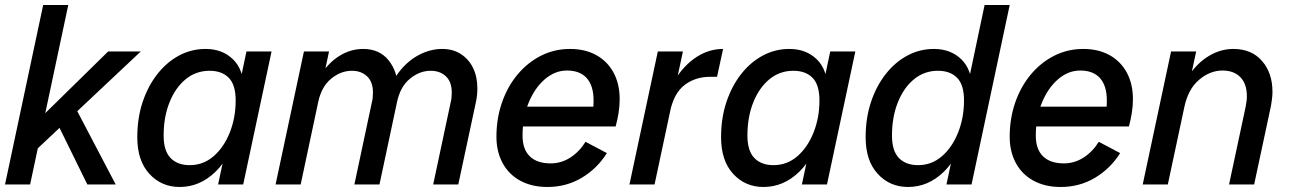

<svg xmlns="http://www.w3.org/2000/svg" viewBox="-28 -735 5154 765"><path d="M114 -136 144 -276 403 -530H533ZM-8 0 144 -715H244L92 0ZM320 0 202 -240 272 -307 433 0Z M688 10Q615 10 567 -42.5Q519 -95 519 -188Q519 -265 540.5 -329Q562 -393 599.5 -440.5Q637 -488 686 -514Q735 -540 791 -540Q858 -540 900.5 -498.5Q943 -457 943 -380L916 -221Q893 -111 830.5 -50.5Q768 10 688 10ZM728 -77Q782 -77 823 -112.5Q864 -148 887.5 -207Q911 -266 911 -335Q911 -397 883.5 -425Q856 -453 807 -453Q753 -453 712 -419.5Q671 -386 647.5 -327.5Q624 -269 624 -195Q624 -134 651.5 -105.5Q679 -77 728 -77ZM841 0 867 -122 913 -265 928 -407 954 -530H1054L941 0Z M1070 0 1183 -530H1283L1253 -389L1207 -329Q1221 -394 1253 -441.5Q1285 -489 1328 -514.5Q1371 -540 1419 -540Q1484 -540 1520.5 -494.5Q1557 -449 1557 -381L1511 -334Q1525 -399 1559.5 -445Q1594 -491 1640 -515.5Q1686 -540 1734 -540Q1777 -540 1808.5 -519.5Q1840 -499 1857 -464Q1874 -429 1874 -383Q1874 -357 1869 -332L1798 0H1698L1768 -329Q1770 -335 1771 -346Q1772 -357 1772 -366Q1772 -409 1748.5 -431Q1725 -453 1688 -453Q1644 -453 1605.5 -421.5Q1567 -390 1554 -329L1484 0H1384L1454 -329Q1456 -335 1457 -346Q1458 -357 1458 -366Q1458 -409 1434.5 -431Q1411 -453 1374 -453Q1330 -453 1291.5 -421.5Q1253 -390 1240 -329L1170 0Z M2153 10Q2091 10 2045 -15Q1999 -40 1974.5 -85.5Q1950 -131 1950 -190Q1950 -263 1972 -326.5Q1994 -390 2034 -438Q2074 -486 2127.5 -513Q2181 -540 2243 -540Q2304 -540 2348.5 -515Q2393 -490 2417 -445Q2441 -400 2441 -340Q2441 -312 2436.5 -284.5Q2432 -257 2425 -231H2033L2050 -310H2368L2330 -266Q2334 -283 2335.5 -300Q2337 -317 2337 -335Q2337 -393 2310 -423.5Q2283 -454 2231 -454Q2183 -454 2142.5 -419Q2102 -384 2078 -325Q2054 -266 2054 -195Q2054 -140 2083 -112Q2112 -84 2166 -84Q2208 -84 2244 -107Q2280 -130 2305 -170L2390 -125Q2352 -64 2290.5 -27Q2229 10 2153 10Z M2480 0 2593 -530H2693L2580 0ZM2608 -279Q2625 -359 2661.5 -417.5Q2698 -476 2747.5 -508Q2797 -540 2853 -540L2829 -429H2802Q2743 -429 2700.5 -397Q2658 -365 2642 -292Z M3014 10Q2941 10 2893 -42.5Q2845 -95 2845 -188Q2845 -265 2866.5 -329Q2888 -393 2925.5 -440.5Q2963 -488 3012 -514Q3061 -540 3117 -540Q3184 -540 3226.5 -498.5Q3269 -457 3269 -380L3242 -221Q3219 -111 3156.5 -50.5Q3094 10 3014 10ZM3054 -77Q3108 -77 3149 -112.5Q3190 -148 3213.5 -207Q3237 -266 3237 -335Q3237 -397 3209.5 -425Q3182 -453 3133 -453Q3079 -453 3038 -419.5Q2997 -386 2973.5 -327.5Q2950 -269 2950 -195Q2950 -134 2977.5 -105.5Q3005 -77 3054 -77ZM3167 0 3193 -122 3239 -265 3254 -407 3280 -530H3380L3267 0Z M3590 10Q3517 10 3469 -42.5Q3421 -95 3421 -188Q3421 -265 3442.5 -329Q3464 -393 3501.5 -440.5Q3539 -488 3588 -514Q3637 -540 3693 -540Q3760 -540 3802.5 -498.5Q3845 -457 3845 -380L3818 -221Q3795 -111 3732.5 -50.5Q3670 10 3590 10ZM3630 -77Q3684 -77 3725 -112.5Q3766 -148 3789.5 -207Q3813 -266 3813 -335Q3813 -397 3785.5 -425Q3758 -453 3709 -453Q3655 -453 3614 -419.5Q3573 -386 3549.5 -327.5Q3526 -269 3526 -195Q3526 -134 3553.5 -105.5Q3581 -77 3630 -77ZM3743 0 3769 -122 3815 -265 3830 -407 3895 -715H3995L3843 0Z M4198 10Q4136 10 4090 -15Q4044 -40 4019.5 -85.5Q3995 -131 3995 -190Q3995 -263 4017 -326.5Q4039 -390 4079 -438Q4119 -486 4172.5 -513Q4226 -540 4288 -540Q4349 -540 4393.5 -515Q4438 -490 4462 -445Q4486 -400 4486 -340Q4486 -312 4481.5 -284.5Q4477 -257 4470 -231H4078L4095 -310H4413L4375 -266Q4379 -283 4380.5 -300Q4382 -317 4382 -335Q4382 -393 4355 -423.5Q4328 -454 4276 -454Q4228 -454 4187.5 -419Q4147 -384 4123 -325Q4099 -266 4099 -195Q4099 -140 4128 -112Q4157 -84 4211 -84Q4253 -84 4289 -107Q4325 -130 4350 -170L4435 -125Q4397 -64 4335.5 -27Q4274 10 4198 10Z M4525 0 4638 -530H4738L4701 -358L4658 -309Q4673 -380 4707.5 -432Q4742 -484 4788.5 -512Q4835 -540 4886 -540Q4959 -540 5000.5 -492Q5042 -444 5042 -369Q5042 -356 5040 -340Q5038 -324 5036 -313L4969 0H4869L4935 -309Q4937 -320 4938.5 -330.5Q4940 -341 4940 -351Q4940 -401 4914 -427.5Q4888 -454 4843 -454Q4793 -454 4749.5 -417Q4706 -380 4691 -309L4625 0Z"/></svg>

Font: Radio Canada Big
Style: Italic
Weight: 400
Italic angle: -12°
Designer: Étienne Aubert Bonn
Foundry: Coppers and Brasses
Version: Version 1.001